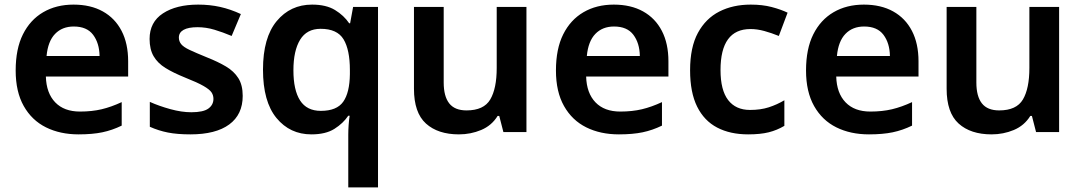

<svg xmlns="http://www.w3.org/2000/svg" viewBox="-20 -573 4695 833"><path d="M299 -553Q373 -553 426 -523.5Q479 -494 507.5 -439Q536 -384 536 -307V-241H179Q181 -169 219.5 -129Q258 -89 327 -89Q379 -89 421 -99Q463 -109 508 -130V-28Q467 -8 424 1Q381 10 321 10Q241 10 179.5 -20.5Q118 -51 83 -113Q48 -175 48 -267Q48 -361 79.5 -424Q111 -487 167.5 -520Q224 -553 299 -553ZM300 -458Q250 -458 219 -426Q188 -394 182 -330H412Q411 -386 384 -422Q357 -458 300 -458Z M1033 -157Q1033 -76 974.5 -33Q916 10 806 10Q749 10 708.5 2Q668 -6 630 -23V-131Q670 -113 719 -99.5Q768 -86 810 -86Q862 -86 884 -102Q906 -118 906 -144Q906 -160 897.5 -172.5Q889 -185 863 -200Q837 -215 784 -236Q732 -257 698 -278Q664 -299 646.5 -329Q629 -359 629 -404Q629 -477 687 -515Q745 -553 840 -553Q890 -553 935 -543Q980 -533 1025 -512L985 -417Q947 -433 910.5 -444Q874 -455 837 -455Q797 -455 776.5 -443.5Q756 -432 756 -410Q756 -394 766 -381.5Q776 -369 802.5 -356.5Q829 -344 878 -324Q926 -305 960.5 -284.5Q995 -264 1014 -234Q1033 -204 1033 -157Z M1491 11Q1491 -8 1492.5 -30Q1494 -52 1497 -71H1491Q1469 -38 1431 -14Q1393 10 1331 10Q1238 10 1179.5 -61Q1121 -132 1121 -271Q1121 -410 1180.5 -481.5Q1240 -553 1334 -553Q1395 -553 1433.5 -529.5Q1472 -506 1495 -472H1499L1512 -543H1620V240H1491ZM1372 -92Q1441 -92 1469 -131.5Q1497 -171 1498 -251V-269Q1498 -357 1470.5 -402.5Q1443 -448 1371 -448Q1311 -448 1282 -400.5Q1253 -353 1253 -268Q1253 -182 1282 -137Q1311 -92 1372 -92Z M2264 -543V0H2164L2146 -70H2139Q2113 -28 2067.5 -9Q2022 10 1971 10Q1880 10 1828 -37Q1776 -84 1776 -188V-543H1905V-215Q1905 -155 1929 -124.5Q1953 -94 2004 -94Q2079 -94 2107 -141.5Q2135 -189 2135 -278V-543Z M2643 -553Q2717 -553 2770 -523.5Q2823 -494 2851.5 -439Q2880 -384 2880 -307V-241H2523Q2525 -169 2563.5 -129Q2602 -89 2671 -89Q2723 -89 2765 -99Q2807 -109 2852 -130V-28Q2811 -8 2768 1Q2725 10 2665 10Q2585 10 2523.5 -20.5Q2462 -51 2427 -113Q2392 -175 2392 -267Q2392 -361 2423.5 -424Q2455 -487 2511.5 -520Q2568 -553 2643 -553ZM2644 -458Q2594 -458 2563 -426Q2532 -394 2526 -330H2756Q2755 -386 2728 -422Q2701 -458 2644 -458Z M3226 10Q3148 10 3091.5 -19.5Q3035 -49 3004.5 -110.5Q2974 -172 2974 -268Q2974 -368 3008 -430.5Q3042 -493 3101 -523Q3160 -553 3237 -553Q3288 -553 3328 -542.5Q3368 -532 3397 -518L3359 -417Q3327 -430 3296 -438.5Q3265 -447 3236 -447Q3171 -447 3138.5 -402.5Q3106 -358 3106 -269Q3106 -182 3139 -139Q3172 -96 3234 -96Q3280 -96 3315.5 -107.5Q3351 -119 3383 -138V-27Q3351 -8 3315 1Q3279 10 3226 10Z M3728 -553Q3802 -553 3855 -523.5Q3908 -494 3936.5 -439Q3965 -384 3965 -307V-241H3608Q3610 -169 3648.5 -129Q3687 -89 3756 -89Q3808 -89 3850 -99Q3892 -109 3937 -130V-28Q3896 -8 3853 1Q3810 10 3750 10Q3670 10 3608.5 -20.5Q3547 -51 3512 -113Q3477 -175 3477 -267Q3477 -361 3508.5 -424Q3540 -487 3596.5 -520Q3653 -553 3728 -553ZM3729 -458Q3679 -458 3648 -426Q3617 -394 3611 -330H3841Q3840 -386 3813 -422Q3786 -458 3729 -458Z M4575 -543V0H4475L4457 -70H4450Q4424 -28 4378.5 -9Q4333 10 4282 10Q4191 10 4139 -37Q4087 -84 4087 -188V-543H4216V-215Q4216 -155 4240 -124.5Q4264 -94 4315 -94Q4390 -94 4418 -141.5Q4446 -189 4446 -278V-543Z"/></svg>

Font: Noto Traditional Nushu SemiBold
Style: Regular
Weight: 600
Version: Version 2.003